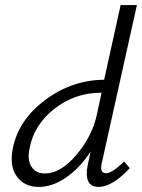

<svg xmlns="http://www.w3.org/2000/svg" viewBox="-20 -731 559 756"><path d="M398 -49Q421 -49 469 -95L491 -69Q422 5 368 5Q338 5 327.5 -17.5Q317 -40 325 -79L337 -135Q296 -71 241.5 -33Q187 5 133 5Q77 5 47 -35Q17 -75 30 -145Q52 -258 157.5 -337Q263 -416 390 -417L455 -711H519L381 -90Q371 -49 398 -49ZM157 -48Q219 -48 281 -121.5Q343 -195 361 -278L380 -366H379Q275 -366 194 -302.5Q113 -239 96 -145Q87 -101 104 -74.5Q121 -48 157 -48Z"/></svg>

Font: EauTestInfant
Style: Italic
Weight: 400
Italic angle: -12°
Designer: Christian Thalmann (Catharsis Fonts)
Version: Version 0.001;PS 000.001;hotconv 1.0.88;makeotf.lib2.5.64775